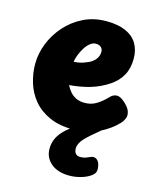

<svg xmlns="http://www.w3.org/2000/svg" viewBox="-117 -637 780 949"><g transform="rotate(15 273.0 -162.5)"><path d="M290 5Q217 5 166 -18Q115 -41 83.5 -79Q52 -117 37.5 -164.5Q23 -212 23 -260Q23 -313 43.5 -365Q64 -417 102 -460Q140 -503 192.5 -529Q245 -555 310 -555Q369 -555 408.5 -537.5Q448 -520 467.5 -487.5Q487 -455 487 -410Q487 -361 467.5 -325.5Q448 -290 411 -265Q368 -236 319.5 -221.5Q271 -207 212 -202Q221 -184 233.5 -169.5Q246 -155 264.5 -146Q283 -137 308 -137Q342 -137 368 -153Q394 -169 415 -191Q428 -205 437.5 -209Q447 -213 454 -213Q468 -213 483.5 -202Q499 -191 512 -175.5Q525 -160 528 -144Q532 -128 524.5 -112.5Q517 -97 510 -90Q473 -50 416 -22.5Q359 5 290 5ZM204 -319Q227 -321 239.5 -324Q252 -327 273 -336Q294 -344 309 -361.5Q324 -379 324 -402Q324 -411 320 -418Q316 -425 308 -429.5Q300 -434 288 -434Q272 -434 257.5 -422Q243 -410 232 -392Q221 -374 213.5 -354.5Q206 -335 204 -319ZM328 230Q269 230 234.5 201Q200 172 200 126Q200 77 235 38Q270 -1 337 -38H426V-28Q374 14 349.5 40Q325 66 325 92Q325 108 333 117.5Q341 127 356 127Q376 127 389 121Q402 115 411 112Q426 107 438 116Q450 125 454 144Q459 166 453.5 179.5Q448 193 425 206Q406 217 380 223.5Q354 230 328 230Z"/></g></svg>

Font: Playpen Sans ExtraBold
Style: Regular
Weight: 800
Designer: Laura Meseguer, Veronika Burian, José Scaglione
Foundry: TypeTogether
Version: Version 1.001